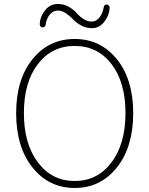

<svg xmlns="http://www.w3.org/2000/svg" viewBox="-20 -936 754 969"><path d="M61.5 -365.2Q61.5 -535.2 144 -637.2Q226.6 -739.3 356.9 -739.3Q487.3 -739.3 569.8 -637.2Q652.3 -535.2 652.3 -365.2Q652.3 -194.3 569.8 -90.8Q487.3 12.7 356.9 12.7Q226.6 12.7 144 -90.8Q61.5 -194.3 61.5 -365.2ZM613.3 -365.2Q613.3 -520.5 543 -612.3Q472.7 -704.1 356.9 -704.1Q241.2 -704.1 170.9 -612.3Q100.6 -520.5 100.6 -365.2Q100.6 -210 171.4 -116.2Q242.2 -22.5 356.9 -22.5Q471.7 -22.5 542.5 -116.2Q613.3 -210 613.3 -365.2ZM443.4 -793.9Q414.1 -793.9 388.7 -808.1Q363.3 -822.3 348.1 -838.9Q333 -855.5 312.5 -869.1Q292 -882.8 272.5 -882.8Q249 -882.8 231.9 -863.3Q214.8 -843.8 210 -809.6Q209 -803.7 204.1 -800.3Q199.2 -796.9 194.3 -797.9Q188.5 -797.9 184.6 -802.7Q180.7 -806.6 180.7 -811.5Q180.7 -851.6 210 -886.7Q233.4 -916 272.5 -916Q300.8 -916 325.7 -902.3Q350.6 -888.7 365.2 -871.6Q379.9 -854.5 400.4 -840.8Q420.9 -827.1 442.4 -827.1Q464.8 -827.1 481 -846.7Q497.1 -866.2 503.9 -900.4Q506.8 -914.1 519.5 -913.1Q526.4 -912.1 529.3 -908.2Q533.2 -904.3 533.2 -899.4Q533.2 -859.4 503.9 -823.2Q480.5 -793.9 443.4 -793.9Z"/></svg>

Font: Gen Jyuu Gothic ExtraLight
Style: Regular
Weight: 100
Designer: [Source Han Sans]
Ryoko NISHIZUKA  (kana & ideographs); Paul D. Hunt (Latin, Greek & Cyrillic); Wenlong ZHANG  (bopomofo
Version: Version 1.002.20150607